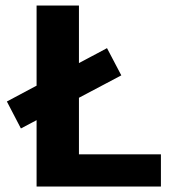

<svg xmlns="http://www.w3.org/2000/svg" viewBox="-20 -678 633 698"><path d="M113 0V-658H267V0ZM161 0V-117H565V0ZM56 -211 5 -309 369 -503 421 -404Z"/></svg>

Font: Ysabeau Office ExtraBold
Style: Regular
Weight: 800
Designer: Christian Thalmann (Catharsis Fonts)
Version: Version 2.001;gftools[0.9.30]; featfreeze: tnum,lnum,ss02